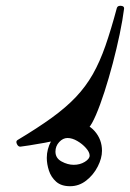

<svg xmlns="http://www.w3.org/2000/svg" viewBox="-20 -501 447 661"><path d="M382.3 -473.6Q384.8 -481.9 396.5 -481Q408.2 -480 407.2 -471.2Q402.3 -432.6 392.1 -383.5Q381.8 -334.5 368.2 -282.7Q354.5 -231 339.6 -184.8Q324.7 -138.7 310.3 -105.2Q295.9 -71.8 284.7 -60.1Q273.9 -48.8 249.8 -39.6Q225.6 -30.3 194.8 -22.7Q164.1 -15.1 134 -9.5Q104 -3.9 81.1 -0.5Q58.1 2.9 50.3 3.9Q42.5 4.4 38.1 -5.4Q33.7 -15.1 40.5 -19Q109.9 -60.5 158.7 -95.9Q207.5 -131.3 241.5 -167.2Q275.4 -203.1 299.6 -245.6Q323.7 -288.1 343 -343.5Q362.3 -398.9 382.3 -473.6ZM239.7 -78.6Q280.3 -78.6 305.7 -49.8Q331.1 -21 331.1 18.1Q331.1 43.9 316.4 72.5Q301.8 101.1 276.9 120.6Q252 140.1 221.2 140.1Q190.9 140.1 173.3 124.5Q155.8 108.9 148.4 86.2Q141.1 63.5 141.1 42.5Q141.1 12.7 155.8 -14.9Q170.4 -42.5 193.1 -60.5Q215.8 -78.6 239.7 -78.6ZM212.4 -25.9Q196.8 -25.9 183.8 -12Q170.9 2 170.9 21Q170.9 43.5 191.9 54.9Q212.9 66.4 233.9 66.4Q255.4 66.4 272 56.2Q288.6 45.9 288.6 34.7Q288.6 22.9 276.1 8.8Q263.7 -5.4 246.1 -15.6Q228.5 -25.9 212.4 -25.9Z"/></svg>

Font: Awami Nastaliq
Style: Regular
Weight: 400
Designer: Peter Martin, SIL International
Foundry: SIL International
Version: Version 3.100